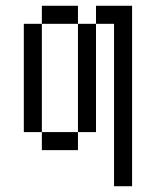

<svg xmlns="http://www.w3.org/2000/svg" viewBox="-20 -520 540 665"><path d="M250 -437.5H125V-500H250ZM62.5 -437.5H125V-62.5H62.5ZM125 -62.5H250V0H125ZM250 -437.5H312.5V-62.5H250ZM312.5 -500H437.5V125H375V-437.5H312.5Z"/></svg>

Font: 寒蝉点阵体 16px
Style: Regular
Weight: 400
Designer: Designed by Warren2060
Foundry: ChillType
Version: Version 1.000